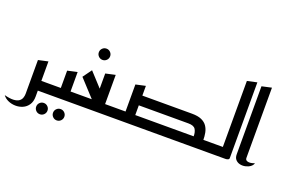

<svg xmlns="http://www.w3.org/2000/svg" viewBox="-208 -1222 2741 1854"><g transform="rotate(20 1162.5 -295.0)"><path d="M174 0V-100H320V0ZM-85 150Q-28 165 8.5 163Q45 161 65 147Q85 133 92.5 112Q100 91 100 70V-278L200 -300V60Q200 113 177.5 146.5Q155 180 119 195.5Q83 211 43.5 210Q4 209 -30.5 193.5Q-65 178 -85 150Z M469 208Q445 208 428 191Q411 174 411 150Q411 126 428 109Q445 92 469 92Q493 92 510 109Q527 126 527 150Q527 174 510 191Q493 208 469 208ZM296 208Q272 208 255 191Q238 174 238 150Q238 126 255 109Q272 92 296 92Q320 92 337 109Q354 126 354 150Q354 174 337 191Q320 208 296 208Z M400 0V-100H620V0ZM280 0V-100H400V-278L500 -300V-23Q500 -11 490 -6Q480 -1 470 -0.5Q460 0 460 0Z M685 -492Q661 -492 644 -509Q627 -526 627 -550Q627 -574 644 -591Q661 -608 685 -608Q709 -608 726 -591Q743 -574 743 -550Q743 -526 726 -509Q709 -492 685 -492Z M580 0V-100H970V0ZM768 -46 559 -273 625 -364 848 -121ZM755 -50V-378L855 -400V-50Z M1790 0V-100H1985V0ZM1065 -50V-378L1165 -400V-50ZM930 0V-100H1205V0ZM1110 0V-100H1765Q1766 -142 1748.5 -171Q1731 -200 1675 -200H1110V-300H1675Q1737 -300 1774.5 -283Q1812 -266 1831.5 -237Q1851 -208 1858 -172Q1865 -136 1865 -97.5Q1865 -59 1865 -23Q1865 -11 1855 -6Q1845 -1 1835 -0.5Q1825 0 1825 0Z M1945 0V-100H2065V-778L2165 -800V-23Q2165 -11 2155 -6Q2145 -1 2135 -0.5Q2125 0 2125 0Z M2410 -58Q2404 -36 2382.5 -20.5Q2361 -5 2332.5 1Q2304 7 2277.5 1Q2251 -5 2233 -24.5Q2215 -44 2215 -80V-778L2315 -800V-80Q2315 -62 2326 -54.5Q2337 -47 2353 -46.5Q2369 -46 2385 -50Q2401 -54 2410 -58Z"/></g></svg>

Font: Reem Kufi Fun
Style: Regular
Weight: 400
Designer: Khaled Hosny
Version: Version 1.005